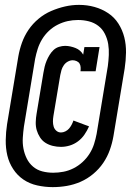

<svg xmlns="http://www.w3.org/2000/svg" viewBox="-20 -735 540 787"><path d="M230 -133Q213 -133 196.5 -137Q180 -141 166.5 -149.5Q153 -158 144 -172Q135 -186 130.5 -201.5Q126 -217 126.5 -234.5Q127 -252 130 -269L158 -437Q160 -449 163 -461.5Q166 -474 171 -486Q176 -498 183 -509.5Q190 -521 199.5 -530Q209 -539 222 -543Q235 -547 247 -547Q258 -547 269 -544.5Q280 -542 290 -538Q300 -534 308 -527Q316 -520 321 -511L326 -542H388L372 -443H310Q311 -451 310.5 -459.5Q310 -468 306 -474.5Q302 -481 294 -484.5Q286 -488 278 -488Q268 -488 258 -482.5Q248 -477 241.5 -467.5Q235 -458 232 -448Q229 -438 227 -427L199 -260Q197 -248 197 -237Q197 -226 200 -216Q203 -206 211 -199Q219 -192 230 -192Q239 -192 248 -196.5Q257 -201 263 -208Q269 -215 273.5 -223.5Q278 -232 281 -241L345 -217Q337 -199 326 -183Q315 -167 299.5 -155.5Q284 -144 266 -138.5Q248 -133 230 -133ZM196 32Q164 32 132.5 25Q101 18 76 1Q51 -16 34 -42Q17 -68 10 -98Q3 -128 3.5 -161Q4 -194 9 -226L55 -503Q60 -532 70 -560Q80 -588 97 -613Q114 -638 138 -658Q162 -678 190 -690Q218 -702 246.5 -708.5Q275 -715 304 -715Q337 -715 367.5 -706.5Q398 -698 423.5 -681Q449 -664 465.5 -638Q482 -612 489.5 -582Q497 -552 496.5 -519.5Q496 -487 491 -454L445 -177Q440 -148 430 -120Q420 -92 403 -67Q386 -42 362 -22Q338 -2 310.5 10Q283 22 254 27Q225 32 196 32ZM198 -27Q219 -27 240 -31Q261 -35 281 -45Q301 -55 318 -70.5Q335 -86 347 -105Q359 -124 365.5 -144.5Q372 -165 376 -186L422 -464Q425 -486 426 -509.5Q427 -533 423.5 -554.5Q420 -576 410 -596Q400 -616 383 -629Q366 -642 344.5 -647.5Q323 -653 300 -653Q278 -653 257.5 -648.5Q237 -644 217 -634Q197 -624 180.5 -608.5Q164 -593 152.5 -574Q141 -555 134.5 -534.5Q128 -514 124 -494L78 -216Q75 -194 73.5 -171Q72 -148 76 -126.5Q80 -105 89.5 -85.5Q99 -66 115.5 -52Q132 -38 153.5 -32.5Q175 -27 198 -27Z"/></svg>

Font: Iosevka Slab Heavy
Style: Italic
Weight: 900
Italic angle: -9°
Monospace: yes
Designer: Belleve Invis
Foundry: Belleve Invis
Version: Version 11.1.0; ttfautohint (v1.8.3)